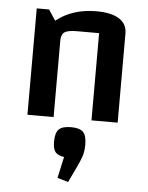

<svg xmlns="http://www.w3.org/2000/svg" viewBox="-56 -556 692 899"><g transform="rotate(5 290.0 -107.0)"><path d="M81 -500H139L172 -450Q248 -511 361 -511Q431 -511 468 -487.5Q505 -464 505 -419V0H382V-410H278Q235 -410 219.5 -399Q204 -388 204 -359V0H81ZM247 282 269 182Q240 178 228 163.5Q216 149 216 115Q216 73 232.5 56.5Q249 40 290 40Q330 40 346.5 56.5Q363 73 363 115Q363 146 356 168.5Q349 191 331 228L298 297Z"/></g></svg>

Font: Changa Medium
Style: Regular
Weight: 500
Designer: Eduardo Rodriguez Tunni
Foundry: Eduardo Rodriguez Tunni
Version: Version 2.002; ttfautohint (v1.5) -l 8 -r 50 -G 150 -x 14 -H